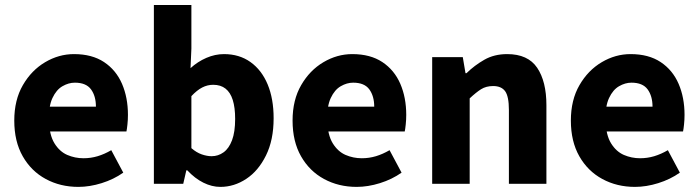

<svg xmlns="http://www.w3.org/2000/svg" viewBox="-20 -720 2738 752"><path d="M286.9 12Q216.2 12 159.2 -18.9Q102.2 -49.7 69.1 -107.8Q35.9 -165.9 35.9 -247.8Q35.9 -328.5 69.6 -386.6Q103.2 -444.7 156.8 -476.4Q210.4 -508.1 269.8 -508.1Q340.4 -508.1 387.5 -476.9Q434.6 -445.6 457.9 -391.7Q481.1 -337.8 481.1 -270Q481.1 -250.5 479.1 -232.2Q477.2 -214 475.2 -205H150.7L149 -302.2H355.7Q355.7 -343.7 336.5 -370Q317.2 -396.2 273.2 -396.2Q248.6 -396.2 224.6 -382.3Q200.6 -368.5 185.4 -336Q170.2 -303.5 171.6 -248.3Q173.3 -191.1 193.3 -158.7Q213.3 -126.3 243.4 -113.2Q273.6 -100.2 307 -100.2Q335.5 -100.2 362.4 -108.2Q389.3 -116.3 415.8 -131.8L462.8 -43.8Q425.3 -17.4 378.2 -2.7Q331.2 12 286.9 12Z M843.1 12Q809.9 12 776.6 -4.5Q743.4 -21 713.5 -52.9H709.8L697.7 0H582.7V-700.5H729.6V-529.5L726.2 -453.1Q754.1 -478.5 788.2 -493.3Q822.3 -508.1 857.3 -508.1Q917.4 -508.1 961.1 -476.9Q1004.8 -445.7 1028.3 -389.4Q1051.7 -333.2 1051.7 -256.8Q1051.7 -171.6 1021.8 -111.2Q992 -50.7 944.5 -19.4Q897 12 843.1 12ZM808.9 -108.2Q834.5 -108.2 855.5 -123.3Q876.6 -138.4 888.8 -170.7Q901 -203 901 -254.3Q901 -298.9 891.6 -328.5Q882.3 -358 863.3 -372.9Q844.3 -387.9 814.9 -387.9Q792.5 -387.9 772.1 -377.4Q751.6 -366.9 729.6 -343.5V-139.7Q749.4 -122.6 770 -115.4Q790.7 -108.2 808.9 -108.2Z M1376.9 12Q1306.2 12 1249.2 -18.9Q1192.2 -49.7 1159.1 -107.8Q1125.9 -165.9 1125.9 -247.8Q1125.9 -328.5 1159.6 -386.6Q1193.2 -444.7 1246.8 -476.4Q1300.4 -508.1 1359.8 -508.1Q1430.4 -508.1 1477.5 -476.9Q1524.6 -445.6 1547.9 -391.7Q1571.1 -337.8 1571.1 -270Q1571.1 -250.5 1569.1 -232.2Q1567.2 -214 1565.2 -205H1240.7L1239 -302.2H1445.7Q1445.7 -343.7 1426.5 -370Q1407.2 -396.2 1363.2 -396.2Q1338.6 -396.2 1314.6 -382.3Q1290.6 -368.5 1275.4 -336Q1260.2 -303.5 1261.6 -248.3Q1263.3 -191.1 1283.3 -158.7Q1303.3 -126.3 1333.4 -113.2Q1363.6 -100.2 1397 -100.2Q1425.5 -100.2 1452.4 -108.2Q1479.3 -116.3 1505.8 -131.8L1552.8 -43.8Q1515.3 -17.4 1468.2 -2.7Q1421.2 12 1376.9 12Z M1672.7 0V-496.1H1792.6L1803.2 -433.3H1807Q1838.4 -464 1877 -486Q1915.6 -508.1 1966.4 -508.1Q2047.7 -508.1 2083.9 -454.6Q2120.1 -401 2120.1 -308V0H1973.2V-289.1Q1973.2 -342.6 1958.4 -362.8Q1943.6 -383 1911.5 -383Q1883.9 -383 1864.1 -370.5Q1844.4 -358 1819.6 -334.7V0Z M2466.9 12Q2396.2 12 2339.2 -18.9Q2282.2 -49.7 2249.1 -107.8Q2215.9 -165.9 2215.9 -247.8Q2215.9 -328.5 2249.6 -386.6Q2283.2 -444.7 2336.8 -476.4Q2390.4 -508.1 2449.8 -508.1Q2520.4 -508.1 2567.5 -476.9Q2614.6 -445.6 2637.9 -391.7Q2661.1 -337.8 2661.1 -270Q2661.1 -250.5 2659.1 -232.2Q2657.2 -214 2655.2 -205H2330.7L2329 -302.2H2535.7Q2535.7 -343.7 2516.5 -370Q2497.2 -396.2 2453.2 -396.2Q2428.6 -396.2 2404.6 -382.3Q2380.6 -368.5 2365.4 -336Q2350.2 -303.5 2351.6 -248.3Q2353.3 -191.1 2373.3 -158.7Q2393.3 -126.3 2423.4 -113.2Q2453.6 -100.2 2487 -100.2Q2515.5 -100.2 2542.4 -108.2Q2569.3 -116.3 2595.8 -131.8L2642.8 -43.8Q2605.3 -17.4 2558.2 -2.7Q2511.2 12 2466.9 12Z"/></svg>

Font: Mada
Style: Regular
Weight: 400
Designer: Khaled Hosny
Version: Version 1.5